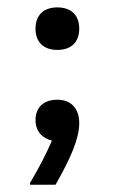

<svg xmlns="http://www.w3.org/2000/svg" viewBox="-20 -457 315 527"><path d="M137.5 -320C175.8 -320 197.5 -341.7 197.5 -378.3C197.5 -415 175.8 -436.7 137.5 -436.7C99.2 -436.7 77.5 -415 77.5 -378.3C77.5 -341.7 99.2 -320 137.5 -320ZM132.5 50C174.2 -23.3 197.5 -76.7 197.5 -119.2C197.5 -158.3 175.8 -183.3 137.5 -183.3C98.3 -183.3 77.5 -160.8 77.5 -127.5C77.5 -95 97.5 -77.5 122.5 -70.8C106.7 -34.2 86.7 4.2 62.5 45V50Z"/></svg>

Font: Familjen Grotesk
Style: Regular
Weight: 400
Designer: Anders Wikstroem, Jonas Baeckman, Matilda Gysing, Kristian Moeller
Foundry: Familjen STHLM AB
Version: Version 2.000